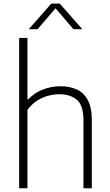

<svg xmlns="http://www.w3.org/2000/svg" viewBox="-20 -1012 590 1032"><path d="M83 0V-808H127.5V-478H131Q166 -513.5 211 -531Q256 -548.5 305.5 -548.5Q354.5 -548.5 392.5 -531.2Q430.5 -514 452 -474.2Q473.5 -434.5 473.5 -367V0H428.5V-366.5Q428.5 -445.5 393 -475.5Q357.5 -505.5 299 -505.5Q270.5 -505.5 239.5 -497.5Q208.5 -489.5 179.2 -470.8Q150 -452 127.5 -421.5V0ZM134.5 -855 255.5 -992.5H301.5L422.5 -855H375L271.5 -975.5H285.5L182 -855Z"/></svg>

Font: Encode Sans Condensed Thin ExtraLight
Style: Regular
Weight: 250
Version: Version 3.002